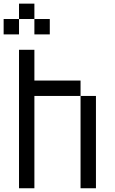

<svg xmlns="http://www.w3.org/2000/svg" viewBox="-103 -1103 623 1040"><path d="M0 -83.3V-833.3H83.3V-666.7H333.3V-583.3H83.3V-83.3ZM83.3 -1000H0V-1083.3H83.3ZM83.3 -916.7V-1000H166.7V-916.7ZM0 -1000V-916.7H-83.3V-1000ZM333.3 -83.3V-583.3H416.7V-83.3Z"/></svg>

Font: GalmuriMono11 Regular
Style: Regular
Weight: 400
Designer: Lee Minseo (quiple)
Version: Version 2.399;hotconv 1.1.1;makeotfexe 2.6.0 DEVELOPMENT